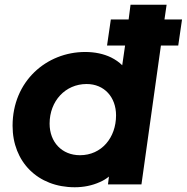

<svg xmlns="http://www.w3.org/2000/svg" viewBox="-20 -777 787 809"><path d="M731 -585 747 -695H673L682 -757H530L522 -695H447L431 -585H507L495 -502C482 -515 466 -526 448 -535C417 -550 380 -558 339 -558C176 -558 33 -435 33 -247C33 -95 139 12 295 12C332 12 368 5 401 -10C415 -16 428 -24 439 -33L435 0H576L658 -585ZM317 -123C241 -123 189 -178 189 -256C189 -351 255 -423 345 -423C420 -423 469 -367 469 -291C469 -197 408 -123 317 -123Z"/></svg>

Font: Plus Jakarta Sans ExtraBold
Style: Italic
Weight: 800
Italic angle: -8°
Designer: Gumpita Rahayu
Foundry: Tokotype
Version: Version 2.071;gftools[0.9.30]